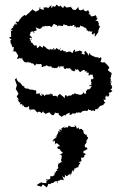

<svg xmlns="http://www.w3.org/2000/svg" viewBox="-20 -491 536 841"><path d="M289 61C278 61 282 54 277 69C276 63 261 69 258 70C270 57 253 68 264 61C249 75 245 67 252 81C240 72 234 75 247 88C231 80 236 82 235 92C227 99 235 98 225 106C214 106 224 102 229 108C222 117 213 117 210 127C217 128 220 135 213 123C227 126 218 144 221 142C225 133 230 134 243 149C229 152 231 150 232 159C242 166 247 161 241 156C244 176 255 173 255 179C255 179 242 186 240 186C259 189 243 179 251 195C249 198 246 208 258 200C246 200 242 216 257 220C244 219 241 209 251 219C244 217 236 234 236 220C237 225 233 243 232 235C234 234 240 249 227 251C240 260 227 253 224 261C229 263 221 268 218 262C227 260 210 281 224 281C221 268 210 287 204 280C199 278 200 292 200 292C196 296 195 292 191 296C179 292 176 300 191 300C175 307 186 302 183 311C166 311 161 309 162 307L152 312L140 320L161 327L167 317C167 317 178 323 184 330C197 314 185 311 195 316C201 310 197 321 205 311C211 311 216 310 218 305C225 303 227 298 235 312C225 311 234 296 239 301C244 297 245 293 259 299C257 283 252 284 252 280C269 294 264 283 264 273C270 277 268 287 281 274C287 273 294 263 287 279C295 273 291 266 299 254C300 250 304 257 299 264C312 250 300 248 307 247C311 249 321 236 322 244C323 239 324 231 332 224C324 220 322 220 336 215C324 226 335 216 328 219C331 220 331 218 337 214C335 199 332 198 342 200C343 201 353 196 349 187C351 197 343 186 354 188C355 187 355 178 347 181C343 175 344 169 353 168C354 167 363 159 365 164C354 145 360 158 354 155C349 147 350 145 356 138C366 132 352 143 358 132C356 138 360 138 359 124C356 120 362 129 366 110C355 104 365 119 359 98C346 104 355 109 356 99C343 96 346 81 344 78C339 78 341 83 339 74C327 71 327 81 326 72C319 63 330 65 316 74C319 70 311 59 306 56C311 70 309 63 293 65C290 63 291 62 283 65ZM61 -49C64 -43 60 -41 75 -43C66 -45 68 -29 67 -34C86 -34 74 -40 79 -25C79 -36 90 -23 84 -23C102 -21 94 -17 107 -27C109 -15 104 -10 117 -9C114 -8 116 -16 112 -2C114 -15 115 -17 119 -9C123 -17 140 -7 134 -8C147 5 143 1 139 5C155 -6 146 -2 161 1C154 2 160 11 169 -4C176 8 172 7 172 3C185 5 176 15 178 9C198 -2 195 3 203 0C191 3 200 2 200 6C209 17 218 17 221 0C231 14 217 1 231 5C240 0 235 10 241 20C234 6 244 16 250 21C262 11 265 11 268 19C265 14 266 10 286 2C280 18 292 13 300 4C298 12 303 8 299 5C318 11 308 -2 320 3C329 -3 332 9 338 -2C335 2 339 -6 354 -6C361 -4 365 -4 363 -7C363 -7 365 -6 368 -14C372 -4 370 -15 385 -3C380 -13 396 -4 397 -4C397 -4 392 -17 407 -12C400 -28 399 -14 410 -15C416 -30 421 -22 420 -32C417 -21 430 -34 432 -30C435 -38 436 -40 437 -36C437 -36 437 -38 442 -44C432 -42 441 -45 432 -58C447 -44 443 -66 439 -66C442 -68 455 -70 443 -70C456 -77 445 -65 455 -68C464 -83 454 -82 456 -84C458 -88 468 -85 459 -94C460 -81 461 -83 470 -91C474 -93 474 -92 463 -100C475 -103 472 -111 465 -120C475 -110 462 -116 472 -118C461 -120 465 -120 469 -136C474 -130 466 -130 465 -127C462 -132 469 -146 463 -146C470 -162 464 -159 470 -170C472 -166 466 -173 469 -165C471 -177 458 -172 452 -187C456 -191 463 -189 454 -199C457 -186 449 -191 459 -197C453 -204 445 -196 456 -199C452 -205 438 -219 437 -219C432 -217 426 -217 436 -211C437 -220 425 -215 422 -221C415 -219 429 -229 422 -241C407 -228 405 -238 420 -235C402 -242 414 -239 395 -241C402 -242 388 -243 389 -245C383 -249 383 -243 381 -251C380 -244 377 -256 374 -250C379 -259 368 -264 370 -246C365 -257 358 -261 356 -267C345 -266 351 -256 353 -253C334 -252 334 -261 343 -263C326 -272 328 -268 333 -272C314 -261 311 -270 310 -263C303 -266 312 -265 307 -275C292 -258 307 -269 296 -258C290 -267 283 -265 280 -265C272 -260 267 -264 266 -261C272 -273 274 -262 256 -268C258 -278 258 -272 244 -267C246 -273 238 -276 248 -283C240 -268 237 -273 228 -281C224 -275 220 -269 212 -280C223 -282 217 -280 215 -275C195 -275 205 -272 201 -278C197 -272 192 -270 193 -276C181 -276 180 -288 176 -286C178 -291 174 -283 170 -292C166 -278 168 -281 154 -291C149 -282 144 -279 141 -283C143 -295 137 -293 134 -292C130 -287 124 -300 119 -306C132 -293 122 -304 118 -305C108 -299 125 -315 108 -315C114 -315 120 -325 118 -315C104 -320 110 -330 118 -323C123 -327 118 -328 111 -336C108 -345 116 -338 112 -347C120 -355 125 -360 132 -346C118 -353 122 -355 126 -353C144 -360 143 -353 136 -373C152 -360 138 -373 146 -367C158 -361 158 -368 164 -371C169 -381 168 -370 173 -377C174 -369 184 -385 173 -385C178 -369 194 -381 202 -376C198 -370 209 -370 213 -385C210 -382 219 -388 221 -384C235 -376 227 -386 232 -374C237 -384 239 -377 256 -377C258 -379 253 -389 267 -381C273 -380 269 -385 277 -377C277 -378 287 -374 288 -379C301 -372 297 -388 307 -379C297 -370 317 -378 313 -372C311 -365 313 -366 317 -373C320 -370 334 -368 331 -381C340 -370 347 -379 345 -375C343 -373 347 -371 352 -370C361 -368 361 -357 359 -355C359 -359 366 -359 369 -352C377 -361 373 -362 373 -353C384 -351 384 -355 385 -353C384 -349 375 -339 391 -341C388 -350 383 -332 393 -348C400 -334 389 -329 395 -335L396 -330C403 -339 409 -349 416 -358L408 -350L418 -376L412 -380L413 -390L408 -395C418 -398 405 -398 397 -402C413 -404 405 -423 402 -406C406 -419 399 -428 394 -423C399 -422 394 -421 379 -419C373 -430 377 -428 367 -429C377 -443 362 -431 371 -431C372 -442 371 -433 366 -447C359 -443 358 -436 343 -450C336 -450 351 -448 347 -453C333 -441 324 -446 339 -447C325 -445 325 -448 323 -461C317 -451 311 -450 313 -448C297 -446 293 -453 297 -460C291 -450 284 -468 293 -460C283 -462 277 -456 266 -459C279 -454 260 -466 260 -466C259 -454 257 -453 244 -467C239 -463 249 -468 244 -467C239 -459 238 -462 228 -471C215 -454 227 -463 210 -464C211 -455 198 -453 207 -469C202 -466 186 -454 191 -451C190 -462 180 -459 169 -457C173 -460 169 -463 172 -448C152 -450 149 -463 158 -458C147 -451 156 -456 150 -446C134 -440 142 -445 138 -439C137 -441 119 -448 124 -452C110 -434 111 -445 107 -431C103 -444 112 -434 99 -429C99 -429 97 -422 92 -423C89 -422 81 -427 91 -421C90 -428 87 -427 70 -411C73 -414 78 -421 68 -404C73 -416 66 -404 70 -413C60 -395 64 -397 57 -395C48 -399 47 -394 54 -387C55 -381 39 -383 51 -394C50 -386 42 -389 43 -380C40 -382 43 -375 35 -375C33 -376 41 -371 37 -370C24 -362 34 -365 26 -360C38 -362 38 -350 24 -359C33 -355 25 -336 30 -338C18 -332 18 -329 29 -338C27 -335 35 -329 20 -328C28 -312 36 -326 28 -316C21 -315 31 -299 26 -296C33 -306 27 -293 36 -284C36 -282 26 -283 41 -285C38 -268 38 -266 39 -266C30 -270 38 -261 35 -263C36 -270 39 -266 51 -264C49 -261 61 -251 60 -242C60 -248 61 -247 54 -234C59 -231 73 -238 66 -244C67 -241 68 -227 77 -238C77 -229 84 -223 89 -218C83 -223 87 -218 98 -217C101 -229 103 -221 96 -217C106 -220 106 -224 104 -216C117 -222 121 -208 116 -213C127 -218 132 -201 135 -202C130 -213 143 -202 139 -217C140 -207 147 -210 163 -211C153 -213 170 -205 161 -198C175 -195 162 -205 168 -199C183 -203 182 -202 190 -210C181 -209 186 -198 202 -200C201 -198 204 -202 202 -204C210 -195 201 -194 217 -194C217 -189 225 -197 229 -192C222 -186 236 -199 236 -201C249 -199 242 -188 239 -200C254 -202 261 -197 263 -201C252 -191 263 -197 262 -189C276 -187 265 -198 279 -190C276 -193 288 -195 295 -184C283 -194 285 -185 306 -178C305 -190 307 -180 303 -181C311 -181 309 -179 309 -192C310 -184 315 -184 321 -188C329 -173 336 -174 331 -175C344 -185 348 -188 353 -181C341 -180 363 -177 363 -177C351 -170 370 -178 357 -172C375 -176 366 -170 369 -159C375 -162 369 -165 386 -164C388 -161 383 -162 391 -148C391 -154 382 -135 379 -147C379 -147 375 -122 386 -130C386 -128 378 -127 378 -127C387 -117 372 -119 369 -114C384 -112 378 -118 382 -113C375 -107 379 -98 359 -99C370 -104 355 -95 363 -101C360 -86 353 -101 358 -82C346 -80 341 -77 351 -79C346 -88 343 -87 346 -90C343 -76 335 -74 323 -77C323 -77 313 -85 316 -74C324 -85 307 -72 312 -83C297 -80 305 -74 298 -79C286 -64 288 -80 273 -67C274 -78 268 -71 271 -71C270 -74 263 -80 264 -61C246 -78 254 -68 242 -80C240 -76 231 -75 231 -62C229 -74 225 -72 209 -70C210 -64 219 -80 198 -81C211 -64 208 -66 200 -77C189 -81 197 -68 194 -78C186 -73 185 -83 173 -69C174 -84 167 -69 157 -86C163 -83 158 -82 165 -71C147 -72 157 -91 154 -83C138 -78 144 -82 134 -79C139 -78 140 -81 138 -95C124 -96 116 -101 120 -98C114 -98 116 -101 114 -102C118 -92 115 -99 101 -103C107 -113 105 -95 86 -107C89 -115 95 -107 79 -114C93 -111 76 -121 78 -109C82 -111 76 -122 64 -132C64 -132 69 -122 53 -141C52 -138 67 -140 54 -140L53 -149L45 -143L54 -118L49 -101L53 -95L61 -81L53 -68L64 -53L56 -57Z"/></svg>

Font: Charger Distortion
Style: 1
Weight: 400
Designer: Jasper
Foundry: Cannot Into Space Fonts
Version: Version 0.98